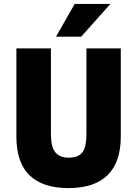

<svg xmlns="http://www.w3.org/2000/svg" viewBox="-20 -953 703 984"><path d="M331 11Q199 11 131.5 -54.5Q64 -120 64 -253V-705H241V-266Q241 -201 263 -173Q285 -145 332 -145Q383 -145 403 -173Q423 -201 423 -266V-705H599V-253Q599 -121 531 -55Q463 11 331 11ZM267 -765 363 -933H546L396 -765Z"/></svg>

Font: Nunito Sans 7pt Condensed Black
Style: Regular
Weight: 900
Width: 3
Designer: Vernon Adams
Foundry: Vernon Adams
Version: Version 3.101;gftools[0.9.27]